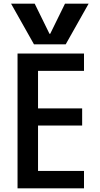

<svg xmlns="http://www.w3.org/2000/svg" viewBox="-20 -1020 540 1040"><path d="M40 -1000H168L248 -837H252L332 -1000H460L336 -780H164ZM75 0V-730H435V-636H186V-433H425V-340H186V-94H435V0Z"/></svg>

Font: M PLUS 1 Code Medium
Style: Regular
Weight: 500
Designer: Coji Morishita
Foundry: UNDERFOREST DESIGN
Version: Version 1.002